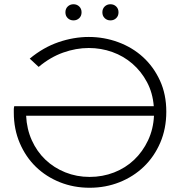

<svg xmlns="http://www.w3.org/2000/svg" viewBox="-20 -879 865 904"><path d="M103 -334Q106 -271 130 -218Q154 -165 194 -127Q234 -89 287.5 -67.5Q341 -46 402 -46Q463 -46 517 -67Q571 -88 611.5 -126.5Q652 -165 677 -218Q702 -271 705 -334ZM402 5Q327 5 262 -21Q197 -47 149 -93.5Q101 -140 73 -205.5Q45 -271 45 -349Q45 -357 45 -364Q45 -371 47 -379H704Q699 -442 672 -492.5Q645 -543 603.5 -579Q562 -615 509 -634Q456 -653 398 -653Q338 -653 277.5 -631.5Q217 -610 162 -564L120 -603Q184 -656 255.5 -680.5Q327 -705 398 -705Q470 -705 536.5 -680.5Q603 -656 653 -610.5Q703 -565 733 -500Q763 -435 763 -353Q763 -273 734.5 -207Q706 -141 657 -94Q608 -47 542.5 -21Q477 5 402 5ZM500 -783Q484 -783 473 -793.5Q462 -804 462 -821Q462 -838 473 -848.5Q484 -859 500 -859Q516 -859 527 -848.5Q538 -838 538 -821Q538 -804 527 -793.5Q516 -783 500 -783ZM326 -783Q310 -783 299 -793.5Q288 -804 288 -821Q288 -838 299 -848.5Q310 -859 326 -859Q342 -859 353 -848.5Q364 -838 364 -821Q364 -804 353 -793.5Q342 -783 326 -783Z"/></svg>

Font: Montserrat-Alt1 Light
Style: Regular
Weight: 300
Designer: Differentunic
Foundry: Differentunic
Version: Version 7.222